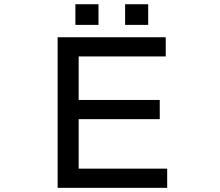

<svg xmlns="http://www.w3.org/2000/svg" viewBox="-20 -900 1040 909"><path d="M352.5 -632.8V-426.8H736.3V-335.9H352.5V-101.6H771.5V-10.7H252.9V-723.6H764.6V-632.8ZM681.6 -879.9V-782.2H572.3V-879.9ZM446.3 -879.9V-782.2H336.9V-879.9Z"/></svg>

Font: MotoyaLCedar
Style: W3 mono
Weight: 400
Version: Version 1.01